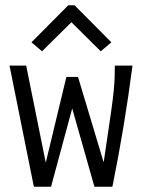

<svg xmlns="http://www.w3.org/2000/svg" viewBox="-20 -705 540 726"><path d="M108 1 16 -457H79L153 -90L231 -414H275L372 -91Q385 -180 393.5 -237Q402 -294 406.5 -330.5Q411 -367 412.5 -392Q414 -417 414 -442V-457H481Q451 -225 405 1H337L253 -295L173 1ZM139 -511 99 -545 238 -685H262L401 -545L361 -511L250 -621Z"/></svg>

Font: Ligconsolata
Style: Regular
Weight: 400
Monospace: yes
Designer: Raph Levien, Cyreal, Brenton Simpson
Foundry: Raph Levien, Cyreal, Google
Version: Version 3.001; ttfautohint (v1.8.2.53-6de2)